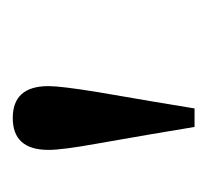

<svg xmlns="http://www.w3.org/2000/svg" viewBox="-32 -730 325 301"><g transform="rotate(-90 130.5 -579.5)"><path d="M146 -666Q146 -647 137 -591Q119 -487 111 -437H82Q71 -504 56 -589Q46 -644 46 -666Q46 -722 96 -722Q146 -722 146 -666Z"/></g></svg>

Font: Ekushey Shimanto
Style: Bold
Weight: 400
Designer: Al Mamun Sumon
Foundry: Al Mamun Sumon
Version: Version 1.0